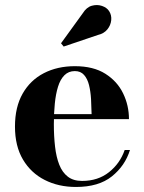

<svg xmlns="http://www.w3.org/2000/svg" viewBox="-20 -733 573 763"><path d="M282 10Q212.5 10 157.8 -17.8Q103 -45.5 71.2 -99Q39.5 -152.5 39.5 -230Q39.5 -307.5 70 -361Q100.5 -414.5 154.2 -442.2Q208 -470 277.5 -470Q351 -470 398.5 -440Q446 -410 469.2 -362Q492.5 -314 492.5 -259.5H106.5V-279.5H344Q343.5 -309 341.8 -339.2Q340 -369.5 333.8 -394.8Q327.5 -420 314 -435.2Q300.5 -450.5 277.5 -450.5Q252.5 -450.5 236 -434Q219.5 -417.5 210.5 -388.2Q201.5 -359 197.8 -321Q194 -283 194 -240Q194 -191.5 198.8 -150.2Q203.5 -109 215.5 -78.5Q227.5 -48 249.5 -31Q271.5 -14 306 -14Q369.5 -14 413.2 -48.8Q457 -83.5 475.5 -137H496.5Q477 -74 424.5 -32Q372 10 282 10ZM233 -548 222.5 -561 309 -680.5Q324 -704.5 345 -710.2Q366 -716 385.2 -709.5Q404.5 -703 413.5 -689Q424 -673 422 -652.8Q420 -632.5 406.5 -616Q393 -599.5 369 -594Z"/></svg>

Font: Bodoni Moda
Style: Bold
Weight: 700
Designer: Owen Earl
Foundry: indestructible type
Version: Version 2.005